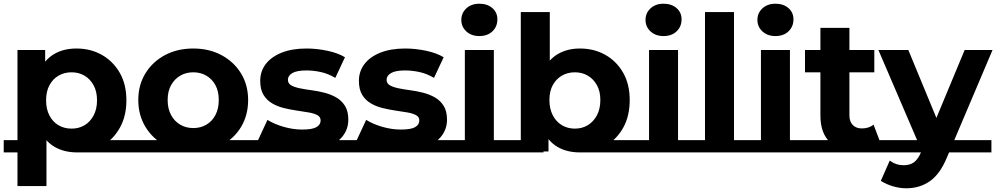

<svg xmlns="http://www.w3.org/2000/svg" viewBox="-22 -807 5360 1033"><path d="M393 13Q323 13 271.5 -17Q220 -47 191.5 -110Q163 -173 163 -270Q163 -363 190 -424Q217 -485 268 -515.5Q319 -546 389 -546Q466 -546 526.5 -511.5Q587 -477 622.5 -415Q658 -353 658 -267Q658 -182 622.5 -119Q587 -56 527 -21.5Q467 13 393 13ZM-2 13V-53H147V13ZM72 194V-538H221V-428L218 -268L228 -106V194ZM393 13V-53H692V13ZM363 -115Q402 -115 432.5 -133Q463 -151 481.5 -185.5Q500 -220 500 -267Q500 -315 481.5 -348.5Q463 -382 432.5 -400Q402 -418 363 -418Q324 -418 293 -400Q262 -382 244 -348.5Q226 -315 226 -267Q226 -220 244 -185.5Q262 -151 293 -133Q324 -115 363 -115Z M1018 10Q932 10 865.5 -25.5Q799 -61 760.5 -124.5Q722 -188 722 -269Q722 -350 760.5 -412.5Q799 -475 865.5 -510.5Q932 -546 1018 -546Q1103 -546 1169.5 -510.5Q1236 -475 1274.5 -412.5Q1313 -350 1313 -269Q1313 -187 1275 -124Q1237 -61 1170 -25.5Q1103 10 1018 10ZM688 13V-53H1347V13ZM1018 -118Q1057 -118 1088 -136Q1119 -154 1137 -188Q1155 -222 1155 -269Q1155 -316 1137 -349Q1119 -382 1088 -400Q1057 -418 1018 -418Q979 -418 948 -400Q917 -382 898.5 -349Q880 -316 880 -269Q880 -222 898.5 -188Q917 -154 948 -136Q979 -118 1018 -118Z M1598 8Q1529 8 1465.5 -8.5Q1402 -25 1365 -50L1417 -162Q1454 -139 1504.5 -124.5Q1555 -110 1604 -110Q1658 -110 1680.5 -123Q1703 -136 1703 -159Q1703 -178 1685.5 -187.5Q1668 -197 1639 -202Q1610 -207 1575.5 -212Q1541 -217 1506 -225.5Q1471 -234 1442 -251Q1413 -268 1395.5 -297Q1378 -326 1378 -372Q1378 -423 1407.5 -462Q1437 -501 1493 -523.5Q1549 -546 1627 -546Q1682 -546 1739 -534Q1796 -522 1834 -499L1782 -388Q1743 -411 1703.5 -419.5Q1664 -428 1627 -428Q1575 -428 1551 -414Q1527 -400 1527 -378Q1527 -358 1544.5 -348Q1562 -338 1591 -332Q1620 -326 1654.5 -321.5Q1689 -317 1724 -308Q1759 -299 1787.5 -282.5Q1816 -266 1834 -237.5Q1852 -209 1852 -163Q1852 -113 1822 -74.5Q1792 -36 1735.5 -14Q1679 8 1598 8ZM1343 -53H1878V13H1343Z M2129 8Q2060 8 1996.5 -8.5Q1933 -25 1896 -50L1948 -162Q1985 -139 2035.5 -124.5Q2086 -110 2135 -110Q2189 -110 2211.5 -123Q2234 -136 2234 -159Q2234 -178 2216.5 -187.5Q2199 -197 2170 -202Q2141 -207 2106.5 -212Q2072 -217 2037 -225.5Q2002 -234 1973 -251Q1944 -268 1926.5 -297Q1909 -326 1909 -372Q1909 -423 1938.5 -462Q1968 -501 2024 -523.5Q2080 -546 2158 -546Q2213 -546 2270 -534Q2327 -522 2365 -499L2313 -388Q2274 -411 2234.5 -419.5Q2195 -428 2158 -428Q2106 -428 2082 -414Q2058 -400 2058 -378Q2058 -358 2075.5 -348Q2093 -338 2122 -332Q2151 -326 2185.5 -321.5Q2220 -317 2255 -308Q2290 -299 2318.5 -282.5Q2347 -266 2365 -237.5Q2383 -209 2383 -163Q2383 -113 2353 -74.5Q2323 -36 2266.5 -14Q2210 8 2129 8ZM1874 -53H2409V13H1874Z M2479 0V-538H2635V0ZM2405 -53H2710V13H2405ZM2557 -613Q2514 -613 2487 -638Q2460 -663 2460 -700Q2460 -737 2487 -762Q2514 -787 2557 -787Q2600 -787 2627 -763.5Q2654 -740 2654 -703Q2654 -664 2627.5 -638.5Q2601 -613 2557 -613Z M3098 13Q3027 13 2976 -17.5Q2925 -48 2898 -111Q2871 -174 2871 -269Q2871 -364 2899.5 -425Q2928 -486 2979 -516Q3030 -546 3098 -546Q3174 -546 3234.5 -512Q3295 -478 3330.5 -416Q3366 -354 3366 -269Q3366 -182 3330.5 -119Q3295 -56 3234.5 -21.5Q3174 13 3098 13ZM2706 13V-53H2902V13ZM2780 8V-742H2936V-429L2926 -270L2929 -108V8ZM3098 13V-53H3400V13ZM3071 -115Q3110 -115 3140.5 -133.5Q3171 -152 3189.5 -186.5Q3208 -221 3208 -269Q3208 -316 3189.5 -349Q3171 -382 3140.5 -400Q3110 -418 3071 -418Q3032 -418 3001 -400Q2970 -382 2952 -349Q2934 -316 2934 -269Q2934 -222 2952 -187Q2970 -152 3001 -133.5Q3032 -115 3071 -115Z M3470 0V-538H3626V0ZM3396 -53H3701V13H3396ZM3548 -613Q3505 -613 3478 -638Q3451 -663 3451 -700Q3451 -737 3478 -762Q3505 -787 3548 -787Q3591 -787 3618 -763.5Q3645 -740 3645 -703Q3645 -664 3618.5 -638.5Q3592 -613 3548 -613Z M3771 0V-742H3927V0ZM3697 13V-53H4002V13Z M4072 0V-538H4228V0ZM3998 -53H4303V13H3998ZM4150 -613Q4107 -613 4080 -638Q4053 -663 4053 -700Q4053 -737 4080 -762Q4107 -787 4150 -787Q4193 -787 4220 -763.5Q4247 -740 4247 -703Q4247 -664 4220.5 -638.5Q4194 -613 4150 -613Z M4593 8Q4498 8 4445 -40.5Q4392 -89 4392 -185V-657H4548V-187Q4548 -153 4566 -134.5Q4584 -116 4615 -116Q4652 -116 4678 -136L4720 -26Q4696 -9 4662.5 -0.5Q4629 8 4593 8ZM4299 13V-53H4738V13ZM4309 -418V-538H4682V-418Z M4854 206Q4819 206 4783 195.5Q4747 185 4717 166L4765 57Q4799 82 4840 82Q4874 82 4895.5 66Q4917 50 4933 13L4963 -57L4975 -74L5168 -538H5318L5074 37Q5037 128 4982 167Q4927 206 4854 206ZM4710 13V-53H5312V13ZM4944 21 4704 -538H4865L5051 -88Z"/></svg>

Font: Montserrat Underline Thin
Style: Bold
Weight: 700
Version: Version 9.000